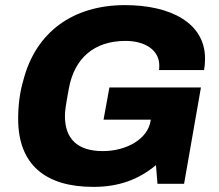

<svg xmlns="http://www.w3.org/2000/svg" viewBox="-20 -719 855 751"><path d="M345 12C446 12 522 -17 590 -73L596 0H700L766 -377H408L385 -251H570L569 -246C558 -176 476 -128 382 -128C284 -128 234 -175 234 -265C234 -285 237 -306 249 -371C270 -490 347 -559 471 -559C546 -559 603 -524 603 -463C603 -457 603 -451 602 -445H778C781 -461 782 -475 782 -490C782 -630 646 -699 469 -699C267 -699 120 -595 71 -404C58 -360 51 -309 51 -254C51 -75 158 12 345 12Z"/></svg>

Font: Archivo ExtraBold
Style: Italic
Weight: 800
Italic angle: -10°
Designer: Hector Gatti
Foundry: Omnibus-Type
Version: Version 2.001